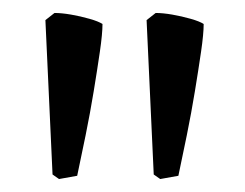

<svg xmlns="http://www.w3.org/2000/svg" viewBox="-20 -748 378 296"><path d="M206 -717 220 -728Q231 -728 245.5 -725.5Q260 -723 274 -719Q288 -715 294 -711Q294 -696 290 -668.5Q286 -641 280.5 -607.5Q275 -574 268 -539.5Q261 -505 255 -477L227 -472L217 -479ZM50 -717 64 -728Q75 -728 89.5 -725.5Q104 -723 118 -719Q132 -715 138 -711Q138 -696 134 -668.5Q130 -641 124.5 -607.5Q119 -574 112 -539.5Q105 -505 99 -477L71 -472L61 -479Z"/></svg>

Font: Buenard
Style: Regular
Weight: 400
Version: Version 2.000